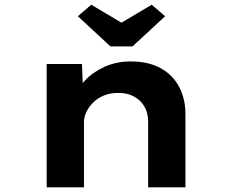

<svg xmlns="http://www.w3.org/2000/svg" viewBox="-20 -806 993 826"><path d="M180.8 0V-530.7H332.6L338.4 -390.7L294.6 -381Q310.4 -422 344.6 -458.7Q378.7 -495.3 429.5 -518.5Q480.3 -541.7 542.3 -541.7Q619 -541.7 671.5 -512.5Q724 -483.2 750.9 -431.9Q777.7 -380.6 777.7 -316V0H617.3V-283.8Q617.3 -320.9 600.6 -348.8Q583.9 -376.7 554.5 -391.9Q525.1 -407.1 487 -406.1Q452.8 -406.1 426 -394.7Q399.1 -383.3 380.2 -364.3Q361.2 -345.3 351.2 -323.2Q341.2 -301.1 341.2 -280.3V0H261.5Q224.2 0 204 0Q183.8 0 180.8 0ZM455.1 -606.4 315 -736.1 372.6 -785.7 517.6 -699.5H487.6L632.7 -785.7L690.3 -736.1L550.2 -606.4Z"/></svg>

Font: Lexend Tera
Style: Regular
Weight: 400
Designer: Bonnie Shaver-Troup, Thomas Jockin
Foundry: Lexend
Version: Version 1.007